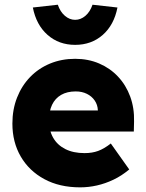

<svg xmlns="http://www.w3.org/2000/svg" viewBox="-20 -796 626 826"><path d="M325 10Q236 10 170.5 -25.5Q105 -61 69.2 -122.7Q33.3 -184.3 33.3 -264.3Q33.3 -325 53.3 -376Q73.3 -427 109.5 -464.5Q145.7 -502 195.2 -522.5Q244.7 -543 303.3 -543Q359.7 -543 406.7 -522.8Q453.7 -502.7 487.8 -466.3Q522 -430 540.2 -380.5Q558.3 -331 556.7 -272.7L555.7 -230H133.3L110.3 -320.7H418.7L401 -301.7V-321.7Q400 -345.3 387.3 -363.7Q374.7 -382 353.7 -392.3Q332.7 -402.7 306 -402.7Q268.7 -402.7 243 -387.8Q217.3 -373 204 -345.2Q190.7 -317.3 190.7 -277.3Q190.7 -235 208.7 -203.5Q226.7 -172 261 -154.7Q295.3 -137.3 343.7 -137.3Q376.7 -137.3 402.2 -146.7Q427.7 -156 456.7 -178.7L536 -67Q503.3 -39.7 468.2 -23Q433 -6.3 397.2 1.8Q361.3 10 325 10ZM303.3 -603Q233.3 -603 184.7 -645.8Q136 -688.7 121.3 -763.7L228.7 -775.7Q239 -745.3 259.2 -728Q279.3 -710.7 303.3 -710.7Q327.3 -710.7 347.5 -728Q367.7 -745.3 378 -775.7L485.3 -763.7Q470.7 -688.7 422 -645.8Q373.3 -603 303.3 -603Z"/></svg>

Font: Lexend Medium
Style: Regular
Weight: 500
Designer: Bonnie Shaver-Troup, Thomas Jockin
Foundry: Lexend
Version: Version 1.005